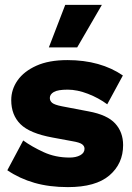

<svg xmlns="http://www.w3.org/2000/svg" viewBox="-20 -756 541 786"><path d="M258 10Q182 10 121 -7.5Q60 -25 10 -59L75 -181Q111 -155 159 -133Q207 -111 265 -111Q291 -111 308.5 -120.5Q326 -130 326 -147Q326 -158 316 -165.5Q306 -173 276 -178L195 -193Q102 -210 64 -247.5Q26 -285 26 -346Q26 -390 52 -427Q78 -464 129 -487Q180 -510 256 -510Q324 -510 381 -494Q438 -478 483 -447L419 -329Q384 -355 340 -372Q296 -389 257 -389Q217 -389 200.5 -379.5Q184 -370 184 -355Q184 -343 193.5 -335Q203 -327 233 -321L343 -300Q419 -286 451.5 -250.5Q484 -215 484 -162Q484 -86 428 -38Q372 10 258 10ZM247 -736H397L296 -562H180Z"/></svg>

Font: Prodigy Sans
Style: Bold
Weight: 700
Designer: Wei Huang
Foundry: Wei Huang
Version: Version 1.003; ttfautohint (v1.8.3)